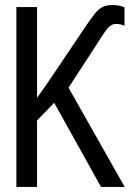

<svg xmlns="http://www.w3.org/2000/svg" viewBox="-20 -742 540 762"><path d="M45 -714H127V-354Q154 -390 210 -474L315 -630Q342 -670 356.5 -688Q371 -706 386.5 -714Q402 -722 425 -722Q454 -722 474 -713V-640Q458 -647 440 -647Q426 -647 414.5 -637Q403 -627 384 -597L252 -394L475 0H381L195 -334L127 -264V0H45Z"/></svg>

Font: Noto Sans Mono UI Cond
Style: Regular
Weight: 400
Width: 3
Monospace: yes
Designer: Monotype Design team
Foundry: Monotype Imaging Inc.
Version: Version 1.000